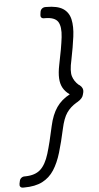

<svg xmlns="http://www.w3.org/2000/svg" viewBox="-114 -813 519 1009"><g transform="rotate(-5 146.0 -308.5)"><path d="M170 -776Q229 -776 258.5 -756.5Q288 -737 296.5 -699.5Q305 -662 298 -608.5Q291 -555 277 -486Q264 -429 272.5 -401.5Q281 -374 304 -354L309 -351Q329 -335 325 -314L322 -302Q318 -281 291 -265L284 -261Q252 -242 232.5 -214Q213 -186 201 -130Q186 -61 170 -7.5Q154 46 130 83Q106 120 68 139.5Q30 159 -29 159H-34Q-44 159 -48.5 153Q-53 147 -51 137L-48 123Q-46 113 -38.5 107Q-31 101 -21 101H-16Q35 100 63 74.5Q91 49 108 -6.5Q125 -62 144 -151Q157 -210 183 -247.5Q209 -285 253 -308Q230 -324 218 -345.5Q206 -367 204.5 -396.5Q203 -426 211 -465Q230 -555 236.5 -610.5Q243 -666 226.5 -692Q210 -718 158 -718H153Q143 -718 138.5 -724Q134 -730 136 -740L138 -754Q140 -764 147.5 -770Q155 -776 165 -776Z"/></g></svg>

Font: Rubik Light Light
Style: Italic
Weight: 300
Italic angle: -12°
Version: Version 2.104